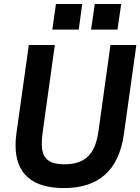

<svg xmlns="http://www.w3.org/2000/svg" viewBox="-20 -921 699 956"><path d="M298 15.5C471 15.5 571.5 -72 597 -254L659 -697H530L470.5 -269C455.5 -162.5 413 -103 301 -103C217 -103 188 -136.5 188 -205.5C188 -222 189.5 -241.5 192.5 -263L253 -697H123.5L61.5 -255C58.5 -234.5 57.5 -214.5 57.5 -196.5C57.5 -56.5 140 15.5 298 15.5ZM240.5 -773.5H372L389.5 -901H258.5ZM433.5 -773.5H565L583.5 -901H452Z"/></svg>

Font: HK Grotesk
Style: Bold Italic
Weight: 700
Italic angle: -16°
Designer: Alfredo Marco Pradil
Foundry: Hanken Design Co.
Version: Version 3.001;FEAKit 1.0